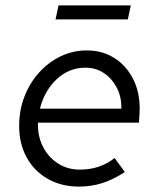

<svg xmlns="http://www.w3.org/2000/svg" viewBox="-20 -683 585 712"><path d="M273 9Q208 9 157.5 -19.5Q107 -48 79 -99Q51 -150 51 -216Q51 -274 70.5 -324.5Q90 -375 124.5 -413.5Q159 -452 204.5 -474Q250 -496 302 -496Q359 -496 403 -468.5Q447 -441 472.5 -392.5Q498 -344 498 -281Q498 -257 495 -228H121Q119 -180 138.5 -140.5Q158 -101 194 -77.5Q230 -54 276 -54Q351 -54 405 -97L443 -45Q400 -17 359 -4Q318 9 273 9ZM128 -280H430Q431 -323 413.5 -357Q396 -391 366 -411.5Q336 -432 297 -432Q236 -432 190.5 -389.5Q145 -347 128 -280ZM186 -611 197 -663H465L454 -611Z"/></svg>

Font: Red Hat Text VF
Style: Italic
Weight: 400
Italic angle: -12°
Designer: Pentagram, MCKL
Foundry: Pentagram, MCKL
Version: Version 1.023